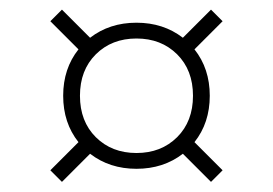

<svg xmlns="http://www.w3.org/2000/svg" viewBox="-20 -450 553 389"><path d="M82 -105 139 -162Q108 -201 108 -256Q108 -311 139 -350L82 -407L105.5 -430.5L162.5 -373.5Q202 -404 256.5 -404Q311 -404 350.5 -373.5L407.5 -430.5L431 -407L374 -350Q405 -311 405 -256Q405 -201 374 -162L431 -105L407.5 -81.5L350.5 -138.5Q311 -108 256.5 -108Q202 -108 162.5 -138.5L105.5 -81.5ZM256.5 -140Q306.5 -140 338.8 -172Q371 -204 371 -256Q371 -308 338.8 -340Q306.5 -372 256.5 -372Q206.5 -372 174.2 -340Q142 -308 142 -256Q142 -204 174.2 -172Q206.5 -140 256.5 -140Z"/></svg>

Font: Newsreader Caption ExtraLight
Style: Regular
Weight: 275
Designer: Hugues Gentile
Foundry: Production Type
Version: Version 1.001